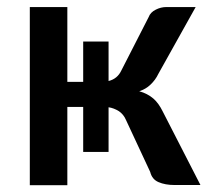

<svg xmlns="http://www.w3.org/2000/svg" viewBox="-20 -530 612 550"><path d="M446.3 -210.4 554.2 0H480.5Q453.1 0 434.1 -8.3Q415.5 -16.1 410.2 -37.6L340.8 -186.5Q334.5 -201.7 320.8 -211.4Q305.7 -220.7 291 -222.7V-94.7H218.3V-223.6H172.9V0.5H65.4V-509.8H172.9V-295.4H218.3V-411.1H291V-297.9Q316.4 -304.2 327.6 -328.1L405.8 -481Q410.6 -494.6 426.3 -502.4Q440.9 -509.8 456.5 -509.8H540.5L433.6 -318.4Q425.3 -300.8 410.6 -287.1Q397.9 -274.9 378.9 -268.6Q402.3 -262.2 419.4 -247.6Q434.6 -234.4 446.3 -210.4Z"/></svg>

Font: Lato-SemiBold
Style: Regular
Weight: 500
Designer: Lukasz Dziedzic with Adam Twardoch and Botio Nikoltchev
Foundry: tyPoland Lukasz Dziedzic
Version: ""